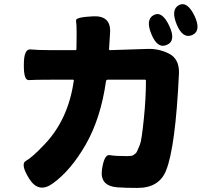

<svg xmlns="http://www.w3.org/2000/svg" viewBox="-20 -871 1040 942"><path d="M239 29Q170 79 124 7Q78 -66 107.5 -82Q137 -98 196 -160Q315 -283 342 -475Q343 -480 338 -480H230Q147 -480 121.5 -478Q96 -476 97 -554Q97 -632 130 -628.5Q163 -625 230 -625H350Q355 -625 355 -630L356 -704Q356 -753 353 -770Q350 -787 437 -791Q526 -795 520 -709L515 -630Q515 -625 520 -625L703 -631Q758 -633 807 -609Q861 -583 858 -510Q841 -150 795 -35Q761 51 655 51Q592 51 555 48Q470 41 480 -37Q491 -115 518 -110Q545 -105 603 -105Q627 -105 633.5 -109.5Q640 -114 645 -118Q650 -122 654 -132Q658 -142 666.5 -161.5Q675 -181 686 -291Q696 -389 696 -475Q696 -480 691 -480H509Q501 -480 500 -472Q474 -290 401 -162.5Q328 -35 239 29ZM799 -651Q753 -630 723 -703Q693 -775 734 -797Q775 -819 810 -745Q845 -671 799 -651ZM923 -699Q877 -679 847 -751Q817 -824 858 -846Q898 -867 934 -794Q969 -720 923 -699Z"/></svg>

Font: Resource Han Rounded KR Heavy
Style: Regular
Weight: 900
Designer: Cyano Hao (round all glyphs); Ryoko NISHIZUKA 西塚涼子 (kana, bopomofo & ideographs); Paul D. Hunt (Latin, Greek & Cyrillic)
Foundry: Cyano Hao
Version: 0.990